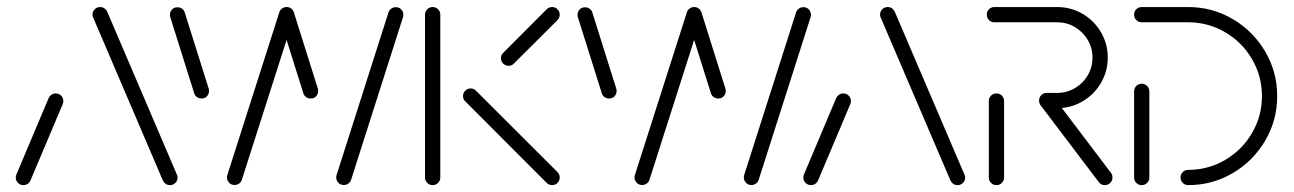

<svg xmlns="http://www.w3.org/2000/svg" viewBox="-20 -539 3768 559"><path d="M48.1 0Q38.9 0 32.4 -6.5Q25.9 -13 25.9 -22.2Q25.9 -26.7 27.8 -31.1L121.9 -254.1Q124.8 -260 130.2 -263.5Q135.6 -267 142.2 -267Q151.5 -267 158 -260.6Q164.4 -254.1 164.4 -244.8Q164.4 -240.4 162.6 -235.9L68.5 -13Q65.6 -7 60.2 -3.5Q54.8 0 48.1 0ZM497 -22.2Q497 -13 490.6 -6.5Q484.1 0 474.8 0Q468.1 0 462.8 -3.5Q457.4 -7 454.4 -13L251.5 -487.4Q249.3 -491.5 249.3 -496.3Q249.3 -505.6 255.7 -512Q262.2 -518.5 271.5 -518.5Q278.1 -518.5 283.5 -515Q288.9 -511.5 291.9 -505.6L494.8 -31.1Q497 -27.4 497 -22.2Z M958.9 -23Q958.9 -26.3 960 -29.6L1110.7 -501.9Q1112.6 -508.9 1118.5 -513.5Q1124.4 -518.1 1132.2 -518.1Q1142.2 -518.1 1148.3 -511.5Q1154.4 -504.8 1154.4 -495.6Q1154.4 -492.2 1153.3 -488.9L1002.6 -16.7Q1000.7 -9.6 994.8 -5Q988.9 -0.4 981.1 -0.4Q971.1 -0.4 965 -7Q958.9 -13.7 958.9 -23ZM545.2 -268.1 475.6 -489.6Q474.8 -491.5 474.8 -495.9Q474.8 -504.8 480.7 -511.3Q486.7 -517.8 496.7 -517.8Q504.4 -517.8 510.4 -513.3Q516.3 -508.9 518.1 -501.9L587.8 -280.4Q588.5 -278.5 588.5 -274.1Q588.5 -265.2 582.6 -258.7Q576.7 -252.2 566.7 -252.2Q558.9 -252.2 553 -256.7Q547 -261.1 545.2 -268.1ZM640.7 -23Q640.7 -26.3 641.9 -29.6L793 -502.6Q794.8 -509.3 800.7 -513.9Q806.7 -518.5 814.4 -518.5Q824.4 -518.5 830.6 -511.7Q836.7 -504.8 836.7 -495.9Q836.7 -492.6 835.6 -489.3L684.4 -16.3Q682.6 -9.6 676.7 -5Q670.7 -0.4 663 -0.4Q653 -0.4 646.9 -7.2Q640.7 -14.1 640.7 -23ZM863 -268.1 793.3 -489.6Q792.6 -491.5 792.6 -495.9Q792.6 -504.8 798.5 -511.3Q804.4 -517.8 814.4 -517.8Q822.2 -517.8 828.1 -513.3Q834.1 -508.9 835.9 -501.9L905.6 -280.4Q906.3 -278.5 906.3 -274.1Q906.3 -265.2 900.4 -258.7Q894.4 -252.2 884.4 -252.2Q876.7 -252.2 870.7 -256.7Q864.8 -261.1 863 -268.1Z M1239.6 0Q1230.4 0 1223.9 -6.5Q1217.4 -13 1217.4 -22.2V-496.3Q1217.4 -505.6 1223.9 -512Q1230.4 -518.5 1239.6 -518.5Q1248.9 -518.5 1255.4 -512Q1261.9 -505.6 1261.9 -496.3V-22.2Q1261.9 -13 1255.4 -6.5Q1248.9 0 1239.6 0ZM1609.6 -22.2Q1609.6 -13 1603.1 -6.5Q1596.7 0 1587.4 0Q1578.1 0 1571.5 -6.7L1334.8 -243.7Q1328.1 -249.6 1328.1 -259.3Q1328.1 -268.5 1334.6 -275Q1341.1 -281.5 1350.4 -281.5Q1360 -281.5 1365.9 -274.8L1603 -38.1Q1609.6 -31.5 1609.6 -22.2ZM1587.4 -518.5Q1596.7 -518.5 1603.1 -512Q1609.6 -505.6 1609.6 -496.3Q1609.6 -487 1603 -480.4L1476.3 -354.1Q1470.4 -347.4 1460.7 -347.4Q1451.5 -347.4 1445 -353.9Q1438.5 -360.4 1438.5 -369.6Q1438.5 -379.3 1445.2 -385.2L1571.5 -511.9Q1578.1 -518.5 1587.4 -518.5Z M2145.6 -23Q2145.6 -26.3 2146.7 -29.6L2297.4 -501.9Q2299.3 -508.9 2305.2 -513.5Q2311.1 -518.1 2318.9 -518.1Q2328.9 -518.1 2335 -511.5Q2341.1 -504.8 2341.1 -495.6Q2341.1 -492.2 2340 -488.9L2189.3 -16.7Q2187.4 -9.6 2181.5 -5Q2175.6 -0.4 2167.8 -0.4Q2157.8 -0.4 2151.7 -7Q2145.6 -13.7 2145.6 -23ZM1731.9 -268.1 1662.2 -489.6Q1661.5 -491.5 1661.5 -495.9Q1661.5 -504.8 1667.4 -511.3Q1673.3 -517.8 1683.3 -517.8Q1691.1 -517.8 1697 -513.3Q1703 -508.9 1704.8 -501.9L1774.4 -280.4Q1775.2 -278.5 1775.2 -274.1Q1775.2 -265.2 1769.3 -258.7Q1763.3 -252.2 1753.3 -252.2Q1745.6 -252.2 1739.6 -256.7Q1733.7 -261.1 1731.9 -268.1ZM1827.4 -23Q1827.4 -26.3 1828.5 -29.6L1979.6 -502.6Q1981.5 -509.3 1987.4 -513.9Q1993.3 -518.5 2001.1 -518.5Q2011.1 -518.5 2017.2 -511.7Q2023.3 -504.8 2023.3 -495.9Q2023.3 -492.6 2022.2 -489.3L1871.1 -16.3Q1869.3 -9.6 1863.3 -5Q1857.4 -0.4 1849.6 -0.4Q1839.6 -0.4 1833.5 -7.2Q1827.4 -14.1 1827.4 -23ZM2049.6 -268.1 1980 -489.6Q1979.3 -491.5 1979.3 -495.9Q1979.3 -504.8 1985.2 -511.3Q1991.1 -517.8 2001.1 -517.8Q2008.9 -517.8 2014.8 -513.3Q2020.7 -508.9 2022.6 -501.9L2092.2 -280.4Q2093 -278.5 2093 -274.1Q2093 -265.2 2087 -258.7Q2081.1 -252.2 2071.1 -252.2Q2063.3 -252.2 2057.4 -256.7Q2051.5 -261.1 2049.6 -268.1Z M2341.1 0Q2331.9 0 2325.4 -6.5Q2318.9 -13 2318.9 -22.2Q2318.9 -26.7 2320.7 -31.1L2414.8 -254.1Q2417.8 -260 2423.1 -263.5Q2428.5 -267 2435.2 -267Q2444.4 -267 2450.9 -260.6Q2457.4 -254.1 2457.4 -244.8Q2457.4 -240.4 2455.6 -235.9L2361.5 -13Q2358.5 -7 2353.1 -3.5Q2347.8 0 2341.1 0ZM2790 -22.2Q2790 -13 2783.5 -6.5Q2777 0 2767.8 0Q2761.1 0 2755.7 -3.5Q2750.4 -7 2747.4 -13L2544.4 -487.4Q2542.2 -491.5 2542.2 -496.3Q2542.2 -505.6 2548.7 -512Q2555.2 -518.5 2564.4 -518.5Q2571.1 -518.5 2576.5 -515Q2581.9 -511.5 2584.8 -505.6L2787.8 -31.1Q2790 -27.4 2790 -22.2Z M2881.1 0Q2871.9 0 2865.4 -6.5Q2858.9 -13 2858.9 -22.2V-244.8Q2858.9 -254.1 2865.4 -260.6Q2871.9 -267 2881.1 -267Q2890.4 -267 2896.9 -260.6Q2903.3 -254.1 2903.3 -244.8V-22.2Q2903.3 -13 2896.9 -6.5Q2890.4 0 2881.1 0ZM3218.9 -22.2Q3218.9 -13 3212.4 -6.5Q3205.9 0 3196.7 0Q3185.9 0 3179.3 -8.5L3009.6 -232.6Q3005.2 -238.9 3005.2 -245.9Q3005.2 -255.2 3011.7 -261.7Q3018.1 -268.1 3027.4 -268.1Q3038.5 -268.1 3045.2 -259.3L3214.4 -35.9Q3218.9 -30.4 3218.9 -22.2ZM3005.2 -246.3Q3005.2 -255.6 3011.7 -262Q3018.1 -268.5 3027.4 -268.5H3058.1Q3085.9 -268.5 3109.6 -282.4Q3133.3 -296.3 3147 -319.8Q3160.7 -343.3 3160.7 -371.5Q3160.7 -399.3 3146.9 -422.8Q3133 -446.3 3109.4 -460.2Q3085.9 -474.1 3058.1 -474.1H2875.2Q2865.9 -474.1 2859.4 -480.6Q2853 -487 2853 -496.3Q2853 -505.6 2859.4 -512Q2865.9 -518.5 2875.2 -518.5H3058.1Q3098.1 -518.5 3131.9 -498.7Q3165.6 -478.9 3185.4 -445.2Q3205.2 -411.5 3205.2 -371.5Q3205.2 -331.5 3185.4 -297.6Q3165.6 -263.7 3131.9 -243.9Q3098.1 -224.1 3058.1 -224.1H3027.4Q3018.1 -224.1 3011.7 -230.6Q3005.2 -237 3005.2 -246.3Z M3304.1 -295.2Q3313.3 -295.2 3319.8 -288.7Q3326.3 -282.2 3326.3 -273V-22.2Q3326.3 -13 3319.8 -6.5Q3313.3 0 3304.1 0Q3294.8 0 3288.3 -6.5Q3281.9 -13 3281.9 -22.2V-273Q3281.9 -282.2 3288.3 -288.7Q3294.8 -295.2 3304.1 -295.2ZM3417 -22.2Q3417 -31.5 3423.5 -38Q3430 -44.4 3439.3 -44.4Q3497.4 -44.4 3546.9 -73.3Q3596.3 -102.2 3625.2 -151.7Q3654.1 -201.1 3654.1 -259.3Q3654.1 -317.4 3625.2 -366.9Q3596.3 -416.3 3546.9 -445.2Q3497.4 -474.1 3439.3 -474.1H3304.1Q3294.8 -474.1 3288.3 -480.6Q3281.9 -487 3281.9 -496.3Q3281.9 -505.6 3288.3 -512Q3294.8 -518.5 3304.1 -518.5H3439.3Q3509.6 -518.5 3569.1 -483.5Q3628.5 -448.5 3663.5 -389.1Q3698.5 -329.6 3698.5 -259.3Q3698.5 -188.9 3663.5 -129.4Q3628.5 -70 3569.1 -35Q3509.6 0 3439.3 0Q3430 0 3423.5 -6.5Q3417 -13 3417 -22.2Z"/></svg>

Font: 26F Galaxy Hebrew
Style: Regular
Weight: 400
Designer: C₂₉H₂₅N₃O₅
Version: Version 1.000